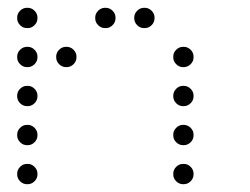

<svg xmlns="http://www.w3.org/2000/svg" viewBox="-20 -496 640 492"><path d="M49 -476Q39 -476 31.5 -468.5Q24 -461 24 -451V-449Q24 -439 31.5 -431.5Q39 -424 49 -424H51Q61 -424 68.5 -431.5Q76 -439 76 -449V-451Q76 -461 68.5 -468.5Q61 -476 51 -476ZM249 -476Q239 -476 231.5 -468.5Q224 -461 224 -451V-449Q224 -439 231.5 -431.5Q239 -424 249 -424H251Q261 -424 268.5 -431.5Q276 -439 276 -449V-451Q276 -461 268.5 -468.5Q261 -476 251 -476ZM349 -476Q339 -476 331.5 -468.5Q324 -461 324 -451V-449Q324 -439 331.5 -431.5Q339 -424 349 -424H351Q361 -424 368.5 -431.5Q376 -439 376 -449V-451Q376 -461 368.5 -468.5Q361 -476 351 -476ZM49 -376Q39 -376 31.5 -368.5Q24 -361 24 -351V-349Q24 -339 31.5 -331.5Q39 -324 49 -324H51Q61 -324 68.5 -331.5Q76 -339 76 -349V-351Q76 -361 68.5 -368.5Q61 -376 51 -376ZM149 -376Q139 -376 131.5 -368.5Q124 -361 124 -351V-349Q124 -339 131.5 -331.5Q139 -324 149 -324H151Q161 -324 168.5 -331.5Q176 -339 176 -349V-351Q176 -361 168.5 -368.5Q161 -376 151 -376ZM449 -376Q439 -376 431.5 -368.5Q424 -361 424 -351V-349Q424 -339 431.5 -331.5Q439 -324 449 -324H451Q461 -324 468.5 -331.5Q476 -339 476 -349V-351Q476 -361 468.5 -368.5Q461 -376 451 -376ZM49 -276Q39 -276 31.5 -268.5Q24 -261 24 -251V-249Q24 -239 31.5 -231.5Q39 -224 49 -224H51Q61 -224 68.5 -231.5Q76 -239 76 -249V-251Q76 -261 68.5 -268.5Q61 -276 51 -276ZM449 -276Q439 -276 431.5 -268.5Q424 -261 424 -251V-249Q424 -239 431.5 -231.5Q439 -224 449 -224H451Q461 -224 468.5 -231.5Q476 -239 476 -249V-251Q476 -261 468.5 -268.5Q461 -276 451 -276ZM49 -176Q39 -176 31.5 -168.5Q24 -161 24 -151V-149Q24 -139 31.5 -131.5Q39 -124 49 -124H51Q61 -124 68.5 -131.5Q76 -139 76 -149V-151Q76 -161 68.5 -168.5Q61 -176 51 -176ZM449 -176Q439 -176 431.5 -168.5Q424 -161 424 -151V-149Q424 -139 431.5 -131.5Q439 -124 449 -124H451Q461 -124 468.5 -131.5Q476 -139 476 -149V-151Q476 -161 468.5 -168.5Q461 -176 451 -176ZM49 -76Q39 -76 31.5 -68.5Q24 -61 24 -51V-49Q24 -39 31.5 -31.5Q39 -24 49 -24H51Q61 -24 68.5 -31.5Q76 -39 76 -49V-51Q76 -61 68.5 -68.5Q61 -76 51 -76ZM449 -76Q439 -76 431.5 -68.5Q424 -61 424 -51V-49Q424 -39 431.5 -31.5Q439 -24 449 -24H451Q461 -24 468.5 -31.5Q476 -39 476 -49V-51Q476 -61 468.5 -68.5Q461 -76 451 -76Z"/></svg>

Font: Doto Rounded
Style: Regular
Weight: 400
Monospace: yes
Version: Version 1.000